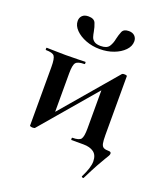

<svg xmlns="http://www.w3.org/2000/svg" viewBox="-139 -696 813 947"><g transform="rotate(20 267.5 -223.0)"><path d="M412 154Q410 158 405 155.5Q400 153 401 150Q429 95 428.5 62Q428 29 408 14.5Q388 0 354 0H291Q289 0 289 -6Q289 -12 291 -12Q327 -12 336.5 -25Q346 -38 346 -81V-309L393 -336L103 4Q102 6 98.5 7Q95 8 90 8Q85 8 80 6.5Q75 5 75 4V-305Q75 -349 65.5 -361.5Q56 -374 21 -374Q19 -374 19 -380Q19 -386 21 -386Q42 -386 62.5 -385Q83 -384 120 -384Q166 -384 188 -385Q210 -386 223 -386Q226 -386 226 -380Q226 -374 223 -374Q189 -374 178.5 -361.5Q168 -349 168 -305V-83L127 -55L412 -389Q415 -394 425 -394Q440 -394 440 -389V-81Q440 -52 443 -37Q446 -22 455.5 -17Q465 -12 484 -12Q495 -12 495 -2Q495 3 491 10Q487 17 478 31.5Q469 46 453 75Q437 104 412 154ZM267 -485Q300 -485 311.5 -503Q323 -521 327 -544Q332 -566 339.5 -584Q347 -602 374 -602Q394 -602 405 -591Q416 -580 416 -563Q416 -537 395 -515.5Q374 -494 340.5 -481.5Q307 -469 268 -469Q229 -469 195 -482Q161 -495 140 -516.5Q119 -538 119 -563Q119 -580 130 -591Q141 -602 162 -602Q192 -602 200 -582.5Q208 -563 212 -540Q214 -527 218 -514Q222 -501 233.5 -493Q245 -485 267 -485Z"/></g></svg>

Font: Cormorant Garamond Light
Style: Regular
Weight: 300
Designer: Christian Thalmann (Catharsis Fonts)
Foundry: Catharsis Fonts
Version: Version 4.001